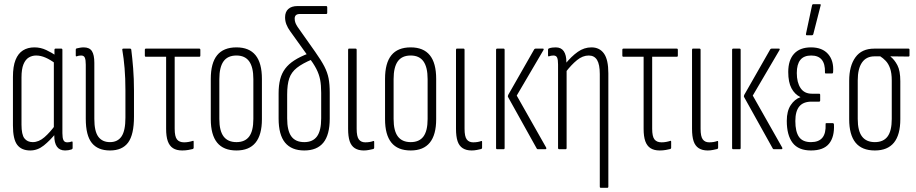

<svg xmlns="http://www.w3.org/2000/svg" viewBox="-20 -715 4387 920"><path d="M125 6Q83 6 62.5 -21Q42 -48 42 -114V-346Q42 -397 54.5 -428Q67 -459 90 -473.5Q113 -488 145 -488Q175 -488 202 -475Q229 -462 248 -449L245 -411Q221 -429 198 -439Q175 -449 153 -449Q134 -449 118 -439.5Q102 -430 92.5 -407Q83 -384 83 -344V-118Q83 -70 97 -52Q111 -34 137 -34Q166 -34 193 -57.5Q220 -81 246 -117L249 -78Q220 -42 190 -18Q160 6 125 6ZM292 6Q240 6 240 -66V-90L238 -94V-424L241 -439V-476Q241 -482 246 -482H274Q279 -482 279 -476V-77Q279 -54 284 -43.5Q289 -33 302 -33Q308 -33 313.5 -34Q319 -35 324 -37Q328 -38 328 -32V-6Q328 -1 323 1Q308 6 292 6Z M507 6Q449 6 420 -30Q391 -66 391 -146V-405Q391 -428 386.5 -438.5Q382 -449 369 -449Q363 -449 357.5 -448Q352 -447 347 -445Q343 -444 343 -449V-477Q343 -482 347 -483Q355 -485 364 -486.5Q373 -488 381 -488Q409 -488 420.5 -470Q432 -452 432 -414V-145Q432 -86 451 -60Q470 -34 507 -34Q544 -34 562.5 -61.5Q581 -89 581 -151V-282Q581 -340 577 -388Q573 -436 566 -476Q565 -482 571 -482H603Q608 -482 609 -477Q614 -438 618 -388Q622 -338 622 -281V-156Q622 -70 594 -32Q566 6 507 6Z M853 6Q826 6 809 -5Q792 -16 784 -38.5Q776 -61 776 -98V-443H679Q674 -443 674 -449V-476Q674 -482 679 -482H935Q940 -482 940 -476V-449Q940 -443 935 -443H817V-98Q817 -61 828 -47Q839 -33 862 -33Q873 -33 884 -35Q895 -37 904 -40Q908 -42 908 -35V-7Q908 -3 904 -1Q896 1 882.5 3.5Q869 6 853 6Z M1113 6Q1051 6 1020.5 -31.5Q990 -69 990 -144V-337Q990 -413 1020.5 -450.5Q1051 -488 1113 -488Q1174 -488 1204.5 -450.5Q1235 -413 1235 -337V-144Q1235 -69 1204.5 -31.5Q1174 6 1113 6ZM1113 -34Q1154 -34 1174 -61Q1194 -88 1194 -145V-336Q1194 -393 1174 -421Q1154 -449 1113 -449Q1071 -449 1051 -421Q1031 -393 1031 -336V-145Q1031 -88 1051.5 -61Q1072 -34 1113 -34Z M1438 6Q1377 6 1346 -31.5Q1315 -69 1315 -147V-268Q1315 -306 1322.5 -335Q1330 -364 1346.5 -386Q1363 -408 1390 -425.5Q1417 -443 1456 -458L1477 -431Q1429 -411 1402.5 -390Q1376 -369 1366 -339.5Q1356 -310 1356 -262V-148Q1356 -89 1376 -61.5Q1396 -34 1438 -34Q1479 -34 1499 -61.5Q1519 -89 1519 -148V-270Q1519 -307 1514 -333Q1509 -359 1496 -384.5Q1483 -410 1456 -446L1370 -566Q1359 -581 1352.5 -597.5Q1346 -614 1346 -632Q1346 -658 1361.5 -672Q1377 -686 1406 -686H1543Q1548 -686 1548 -679V-654Q1548 -648 1543 -648H1417Q1392 -648 1392 -626Q1392 -614 1396 -604.5Q1400 -595 1406 -586L1490 -467Q1519 -426 1534 -397Q1549 -368 1554.5 -339.5Q1560 -311 1560 -271V-147Q1560 -69 1529.5 -31.5Q1499 6 1438 6Z M1723 6Q1697 6 1680 -5Q1663 -16 1655.5 -38.5Q1648 -61 1648 -98V-476Q1648 -482 1652 -482H1684Q1689 -482 1689 -476V-98Q1689 -61 1699.5 -47Q1710 -33 1730 -33Q1741 -33 1750.5 -34.5Q1760 -36 1768 -39Q1773 -41 1773 -35V-7Q1773 -3 1769 -1Q1760 1 1748 3.5Q1736 6 1723 6Z M1948 6Q1886 6 1855.5 -31.5Q1825 -69 1825 -144V-337Q1825 -413 1855.5 -450.5Q1886 -488 1948 -488Q2009 -488 2039.5 -450.5Q2070 -413 2070 -337V-144Q2070 -69 2039.5 -31.5Q2009 6 1948 6ZM1948 -34Q1989 -34 2009 -61Q2029 -88 2029 -145V-336Q2029 -393 2009 -421Q1989 -449 1948 -449Q1906 -449 1886 -421Q1866 -393 1866 -336V-145Q1866 -88 1886.5 -61Q1907 -34 1948 -34Z M2240 6Q2214 6 2197 -5Q2180 -16 2172.5 -38.5Q2165 -61 2165 -98V-476Q2165 -482 2169 -482H2201Q2206 -482 2206 -476V-98Q2206 -61 2216.5 -47Q2227 -33 2247 -33Q2258 -33 2267.5 -34.5Q2277 -36 2285 -39Q2290 -41 2290 -35V-7Q2290 -3 2286 -1Q2277 1 2265 3.5Q2253 6 2240 6Z M2557 0Q2554 0 2552 -3L2415 -249Q2412 -254 2415 -260L2540 -479Q2543 -482 2546 -482H2581Q2584 -482 2585 -480.5Q2586 -479 2584 -475L2456 -257L2597 -8Q2600 0 2593 0ZM2362 0Q2357 0 2357 -6V-476Q2357 -482 2362 -482H2393Q2398 -482 2398 -476V-6Q2398 0 2393 0Z M2859 185Q2854 185 2854 179V-360Q2854 -406 2841 -427.5Q2828 -449 2801 -449Q2772 -449 2745 -427Q2718 -405 2691 -370L2688 -408Q2718 -445 2748.5 -466.5Q2779 -488 2814 -488Q2853 -488 2874 -458.5Q2895 -429 2895 -364V179Q2895 185 2890 185ZM2660 0Q2654 0 2654 -6V-406Q2654 -429 2649.5 -439Q2645 -449 2632 -449Q2626 -449 2620.5 -448Q2615 -447 2610 -445Q2606 -444 2606 -449V-477Q2606 -481 2610 -483Q2618 -486 2626.5 -487Q2635 -488 2643 -488Q2669 -488 2681.5 -469.5Q2694 -451 2694 -417V-398L2695 -385V-6Q2695 0 2690 0Z M3141 6Q3114 6 3097 -5Q3080 -16 3072 -38.5Q3064 -61 3064 -98V-443H2967Q2962 -443 2962 -449V-476Q2962 -482 2967 -482H3223Q3228 -482 3228 -476V-449Q3228 -443 3223 -443H3105V-98Q3105 -61 3116 -47Q3127 -33 3150 -33Q3161 -33 3172 -35Q3183 -37 3192 -40Q3196 -42 3196 -35V-7Q3196 -3 3192 -1Q3184 1 3170.5 3.5Q3157 6 3141 6Z M3371 6Q3345 6 3328 -5Q3311 -16 3303.5 -38.5Q3296 -61 3296 -98V-476Q3296 -482 3300 -482H3332Q3337 -482 3337 -476V-98Q3337 -61 3347.5 -47Q3358 -33 3378 -33Q3389 -33 3398.5 -34.5Q3408 -36 3416 -39Q3421 -41 3421 -35V-7Q3421 -3 3417 -1Q3408 1 3396 3.5Q3384 6 3371 6Z M3688 0Q3685 0 3683 -3L3546 -249Q3543 -254 3546 -260L3671 -479Q3674 -482 3677 -482H3712Q3715 -482 3716 -480.5Q3717 -479 3715 -475L3587 -257L3728 -8Q3731 0 3724 0ZM3493 0Q3488 0 3488 -6V-476Q3488 -482 3493 -482H3524Q3529 -482 3529 -476V-6Q3529 0 3524 0Z M3866 6Q3806 6 3778 -30.5Q3750 -67 3750 -136Q3750 -183 3769 -211.5Q3788 -240 3815 -249V-250Q3788 -263 3772.5 -292Q3757 -321 3757 -370Q3757 -427 3785 -457.5Q3813 -488 3866 -488Q3920 -488 3948 -456Q3976 -424 3972 -370Q3972 -363 3967 -363H3937Q3932 -363 3933 -369Q3935 -449 3867 -449Q3832 -449 3815 -428Q3798 -407 3798 -365Q3798 -320 3816 -293Q3834 -266 3870 -266H3905Q3910 -266 3910 -260V-234Q3910 -228 3905 -228H3869Q3829 -228 3810 -205Q3791 -182 3791 -135Q3791 -84 3808.5 -59Q3826 -34 3866 -34Q3903 -34 3920.5 -55Q3938 -76 3936 -120Q3935 -125 3941 -125H3970Q3975 -125 3976 -119Q3979 -59 3952.5 -26.5Q3926 6 3866 6ZM3846 -546Q3841 -546 3842 -553L3871 -689Q3872 -695 3878 -695H3908Q3915 -695 3912 -688L3877 -551Q3875 -546 3871 -546Z M4172 6Q4110 6 4079.5 -31.5Q4049 -69 4049 -144V-328Q4049 -399 4079 -440.5Q4109 -482 4169 -482H4333Q4338 -482 4338 -477V-449Q4338 -444 4333 -444L4247 -445V-444Q4266 -429 4280 -402.5Q4294 -376 4294 -326V-144Q4294 -69 4263.5 -31.5Q4233 6 4172 6ZM4172 -34Q4213 -34 4233 -61Q4253 -88 4253 -145V-329Q4253 -365 4245 -387.5Q4237 -410 4224 -423.5Q4211 -437 4198 -445H4170Q4131 -445 4110.5 -415.5Q4090 -386 4090 -330V-145Q4090 -88 4110.5 -61Q4131 -34 4172 -34Z"/></svg>

Font: Sofia Sans Extra Condensed Light
Style: Regular
Weight: 300
Designer: Botio Nikoltchev, Ani Petrova
Foundry: lettersoup
Version: Version 4.101